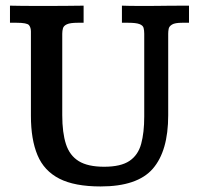

<svg xmlns="http://www.w3.org/2000/svg" viewBox="-20 -653 709 685"><path d="M338.9 12.2Q246.1 12.2 191.7 -15.6Q137.2 -43.5 113.8 -99.4Q90.3 -155.3 90.3 -239.7V-540.5Q90.3 -554.7 83.5 -563.2Q76.7 -571.8 38.6 -571.8H15.6V-632.8Q33.7 -632.3 57.9 -632.1Q82 -631.8 107.9 -631.8Q133.8 -631.8 155.3 -631.8Q185.1 -631.8 214.6 -632.1Q244.1 -632.3 278.3 -632.8V-571.8H257.8Q230.5 -571.8 218.8 -566.4Q207 -561 204.6 -552Q202.1 -543 202.1 -532.7V-242.2Q202.1 -179.7 215.3 -138.9Q228.5 -98.1 261 -78.1Q293.5 -58.1 351.6 -58.1Q411.1 -58.1 441.9 -78.9Q472.7 -99.6 483.6 -139.6Q494.6 -179.7 494.6 -237.3V-532.7Q494.6 -544.9 492.2 -553.7Q489.7 -562.5 477.5 -567.1Q465.3 -571.8 436.5 -571.8H415V-632.8Q425.8 -632.3 442.4 -632.1Q459 -631.8 477.5 -631.8Q496.1 -631.8 511.7 -631.8Q528.3 -631.8 545.9 -632.1Q563.5 -632.3 589.4 -632.6Q615.2 -632.8 654.3 -632.8V-571.8H630.4Q604 -571.8 593.8 -565.4Q583.5 -559.1 581.8 -550.3Q580.1 -541.5 580.1 -532.7V-241.7Q580.1 -114.3 525.1 -51Q470.2 12.2 338.9 12.2Z"/></svg>

Font: Kameron Medium
Style: Regular
Weight: 500
Designer: Vernon Adams
Foundry: Vernon Adams
Version: Version 1.100